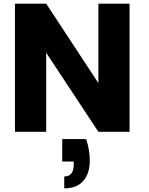

<svg xmlns="http://www.w3.org/2000/svg" viewBox="-20 -722 818 1052"><path d="M690 0H519L233 -433V0H62V-702H233L519 -267V-702H690ZM452 40Q472 100 472 158Q472 228 436.5 269Q401 310 332 310V245Q384 245 384 179V163H321V40Z"/></svg>

Font: Fz Poppins
Style: Bold
Weight: 700
Designer: Ninad Kale (Devanagari), Jonny Pinhorn (Latin)
Foundry: Indian Type Foundry
Version: Vit hóa bi Vntype.Com & FontZin.Com